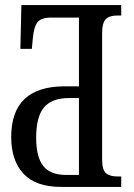

<svg xmlns="http://www.w3.org/2000/svg" viewBox="-20 -734 527 754"><path d="M24 -196Q24 -395 234 -395H290V-665H182Q142 -665 127.5 -647Q113 -629 109 -584L105 -542H60L64 -714H456V-673H440Q410 -673 395.5 -659Q381 -645 381 -601V-109Q381 -67 396 -54Q411 -41 441 -41H456V0H220Q120 0 72 -52Q24 -104 24 -196ZM290 -47V-349H251Q184 -349 153 -312.5Q122 -276 122 -193Q122 -117 150 -82Q178 -47 240 -47Z"/></svg>

Font: Noto Serif Cond
Style: Regular
Weight: 400
Width: 3
Designer: Monotype Design Team
Foundry: Monotype Imaging Inc.
Version: Version 1.001